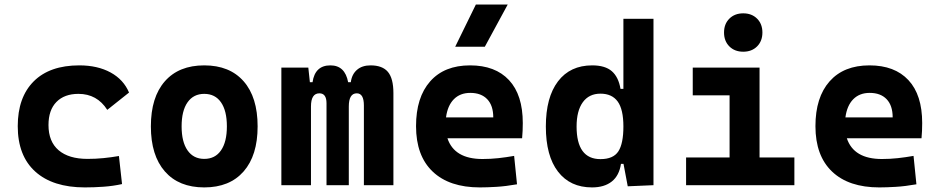

<svg xmlns="http://www.w3.org/2000/svg" viewBox="-20 -815 4142 845"><path d="M353.5 9.8Q212.4 9.8 135.3 -59.8Q58.1 -129.4 58.1 -259.8Q58.1 -386.7 128.4 -457Q198.7 -527.3 329.1 -527.3Q409.2 -527.3 466.6 -496.1Q523.9 -464.8 547.9 -407.7L452.1 -331.5Q407.2 -401.9 325.2 -401.9Q263.2 -401.9 228.3 -366.2Q193.4 -330.6 193.4 -264.6Q193.4 -191.9 238 -153.8Q282.7 -115.7 365.2 -115.7Q400.4 -115.7 435.3 -119.1Q470.2 -122.6 503.4 -128.4L517.1 -4.9Q477.5 3.9 435.5 6.8Q393.6 9.8 353.5 9.8Z M878.9 9.8Q767.1 9.8 705.6 -60.5Q644 -130.9 644 -258.8Q644 -387.2 705.6 -457.3Q767.1 -527.3 878.9 -527.3Q990.7 -527.3 1052.2 -457.3Q1113.8 -387.2 1113.8 -258.8Q1113.8 -130.9 1052.2 -60.5Q990.7 9.8 878.9 9.8ZM878.9 -115.7Q926.8 -115.7 952.6 -153.1Q978.5 -190.4 978.5 -258.8Q978.5 -327.6 952.6 -364.7Q926.8 -401.9 878.9 -401.9Q831.5 -401.9 805.4 -364.7Q779.3 -327.6 779.3 -258.8Q779.3 -190.4 805.4 -153.1Q831.5 -115.7 878.9 -115.7Z M1581.5 0V-350.6Q1581.5 -404.3 1550.3 -404.3Q1515.1 -404.3 1515.1 -346.2V0H1417V-360.4Q1417 -404.3 1385.7 -404.3Q1348.6 -404.3 1348.6 -346.2V0H1218.3V-517.6H1336.9L1343.8 -453.1H1355.5Q1366.2 -527.3 1434.1 -527.3Q1498.5 -527.3 1512.2 -453.1H1523.9Q1528.3 -487.8 1551 -507.6Q1573.7 -527.3 1610.8 -527.3Q1663.1 -527.3 1687.3 -498.5Q1711.4 -469.7 1711.4 -405.3V0Z M2091.8 9.8Q1957.5 9.8 1884.3 -59.8Q1811 -129.4 1811 -259.8Q1811 -386.7 1873.3 -457Q1935.5 -527.3 2048.8 -527.3Q2159.7 -527.3 2220.2 -462.4Q2280.8 -397.5 2280.8 -273.4Q2280.8 -238.3 2277.8 -206.5H1949.2Q1979.5 -115.2 2103.5 -115.2Q2138.7 -115.2 2172.9 -118.9Q2207 -122.6 2242.7 -128.9L2255.4 -3.9Q2205.6 4.9 2164.6 7.3Q2123.5 9.8 2091.8 9.8ZM1942.9 -298.3H2150.9Q2150.9 -350.6 2124.3 -378.4Q2097.7 -406.2 2049.8 -406.2Q2004.9 -406.2 1977.3 -378.2Q1949.7 -350.1 1942.9 -298.3ZM1983.4 -609.4 2074.2 -794.9H2214.4L2113.8 -609.4Z M2585.4 9.8Q2489.3 9.8 2435.8 -59.6Q2382.3 -128.9 2382.3 -258.3Q2382.3 -386.7 2435.8 -457Q2489.3 -527.3 2586.4 -527.3Q2643.1 -527.3 2672.6 -501.7Q2702.1 -476.1 2710.9 -423.8H2723.6V-732.4H2856V0L2742.7 4.9L2724.1 -93.8H2712.9Q2705.1 -42 2672.4 -16.1Q2639.6 9.8 2585.4 9.8ZM2723.6 -258.3Q2723.6 -333.5 2698.5 -368.2Q2673.3 -402.8 2622.6 -402.8Q2572.3 -402.8 2544.9 -365Q2517.6 -327.1 2517.6 -258.3Q2517.6 -114.7 2622.6 -114.7Q2679.2 -114.7 2701.4 -148.9Q2723.6 -183.1 2723.6 -258.3Z M2999.5 0V-122.1H3190.9V-395.5H3028.8V-517.6H3322.8V-122.1H3476.1V0ZM3251 -587.4Q3213.4 -587.4 3189.9 -610.8Q3166.5 -634.3 3166.5 -671.9Q3166.5 -709.5 3189.9 -732.9Q3213.4 -756.3 3251 -756.3Q3288.6 -756.3 3312 -732.9Q3335.4 -709.5 3335.4 -671.9Q3335.4 -634.3 3312 -610.8Q3288.6 -587.4 3251 -587.4Z M3849.6 9.8Q3715.3 9.8 3642.1 -59.8Q3568.8 -129.4 3568.8 -259.8Q3568.8 -386.7 3631.1 -457Q3693.4 -527.3 3806.6 -527.3Q3917.5 -527.3 3978 -462.4Q4038.6 -397.5 4038.6 -273.4Q4038.6 -238.3 4035.6 -206.5H3707Q3737.3 -115.2 3861.3 -115.2Q3896.5 -115.2 3930.7 -118.9Q3964.8 -122.6 4000.5 -128.9L4013.2 -3.9Q3963.4 4.9 3922.4 7.3Q3881.3 9.8 3849.6 9.8ZM3700.7 -298.3H3908.7Q3908.7 -350.6 3882.1 -378.4Q3855.5 -406.2 3807.6 -406.2Q3762.7 -406.2 3735.1 -378.2Q3707.5 -350.1 3700.7 -298.3Z"/></svg>

Font: Cascadia Mono PL
Style: Bold
Weight: 700
Monospace: yes
Designer: Aaron Bell
Foundry: Saja Typeworks
Version: Version 2404.023; ttfautohint (v1.8.4)